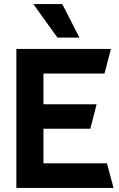

<svg xmlns="http://www.w3.org/2000/svg" viewBox="-20 -930 589 950"><path d="M264 -744 145 -910H288L373 -744ZM61 0V-688H529L497 -566H195V-414H458L427 -293H195V-122H509L542 0Z"/></svg>

Font: Techna Sans
Style: Regular
Weight: 400
Designer: Carl Enlund
Version: Version 1.003